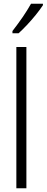

<svg xmlns="http://www.w3.org/2000/svg" viewBox="-20 -1013 251 1033"><path d="M122 0H68V-760H122ZM211 -985Q196 -962 173 -933.5Q150 -905 125 -878.5Q100 -852 80 -834H47V-846Q78 -886 102 -921Q126 -956 147 -993H211Z"/></svg>

Font: Noto Sans Tamil ExtraCondensed Light
Style: Regular
Weight: 300
Width: 2
Designer: Jelle Bosma - Monotype Design Team
Foundry: Monotype Imaging Inc.
Version: Version 2.004; ttfautohint (v1.8.4.7-5d5b)